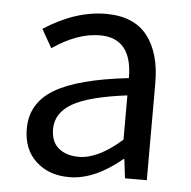

<svg xmlns="http://www.w3.org/2000/svg" viewBox="-45 -602 654 659"><g transform="rotate(5 281.5 -272.5)"><path d="M216.8 12.7Q146.5 12.7 102.1 -28.3Q57.6 -69.3 57.6 -140.6Q57.6 -228.5 137.2 -276.4Q216.8 -324.2 391.6 -343.8Q391.6 -481.4 280.3 -481.4Q203.1 -481.4 117.2 -422.9L81.1 -486.3Q189.5 -556.6 294.9 -556.6Q390.6 -556.6 437 -497.6Q483.4 -438.5 483.4 -334V0H408.2L400.4 -65.4H397.5Q303.7 12.7 216.8 12.7ZM243.2 -59.6Q310.5 -59.6 391.6 -131.8V-284.2Q258.8 -267.6 203.1 -234.9Q147.5 -202.1 147.5 -147.5Q147.5 -103.5 173.8 -81.5Q200.2 -59.6 243.2 -59.6Z"/></g></svg>

Font: Nasu
Style: Regular
Weight: 400
Designer: Ryoko NISHIZUKA (kana &amp; ideographs); Paul D. Hunt (Latin, Greek &amp; Cyrillic); Wenlong ZHANG (bopomofo); Sandoll C
Version: Version 2014.1215